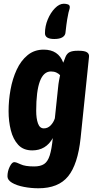

<svg xmlns="http://www.w3.org/2000/svg" viewBox="-20 -797 511 1029"><path d="M186 212Q146 212 107.5 204.5Q69 197 44.5 182.5Q20 168 20 148Q20 121 32 96.5Q44 72 56 72Q67 72 90.5 83.5Q114 95 163 95Q197 95 216.5 82Q236 69 246.5 36Q257 3 263 -57Q226 9 153 9Q105 9 77.5 -21Q50 -51 38 -99Q26 -147 26 -201Q26 -259 36.5 -317Q47 -375 69.5 -423.5Q92 -472 128 -501.5Q164 -531 214 -531Q293 -531 319 -461Q324 -472 326.5 -480Q329 -488 331 -492Q339 -511 354 -518Q369 -525 396 -525H403Q434 -525 446.5 -516.5Q459 -508 457 -492L412 -57Q397 84 345 148Q293 212 186 212ZM215 -109Q236 -109 251.5 -125Q267 -141 274 -163L291 -325Q293 -348 296.5 -366Q300 -384 302 -394Q295 -402 282.5 -408Q270 -414 253 -414Q174 -414 174 -203Q174 -162 183.5 -135.5Q193 -109 215 -109ZM271 -588Q221 -588 221 -619Q221 -657 236 -693Q251 -729 274.5 -753Q298 -777 322 -777Q334 -777 344 -773.5Q354 -770 354 -759Q354 -753 352 -747Q350 -741 347 -729Q344 -717 340 -692.5Q336 -668 331 -623Q330 -607 315 -597.5Q300 -588 271 -588Z"/></svg>

Font: Asap Condensed
Style: Bold Italic
Weight: 700
Width: 3
Italic angle: -6°
Designer: Pablo Cosgaya
Foundry: Omnibus-Type
Version: Version 3.001; ttfautohint (v1.8.4.7-5d5b)